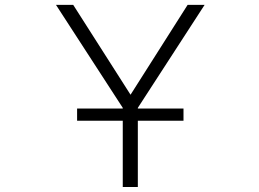

<svg xmlns="http://www.w3.org/2000/svg" viewBox="-20 -751 1040 772"><path d="M290 -265.6V-314.5H473.6V-317.4L205.1 -731.4H274.4L504.9 -370.1L734.4 -731.4H802.7L534.2 -317.4V-314.5H717.8V-265.6H534.2V1H473.6V-265.6Z"/></svg>

Font: Gen Shin Gothic Monospace Light
Style: Regular
Weight: 300
Designer: [Source Han Sans]
Ryoko NISHIZUKA  (kana & ideographs); Paul D. Hunt (Latin, Greek & Cyrillic); Wenlong ZHANG  (bopomofo
Version: Version 1.002.20150607